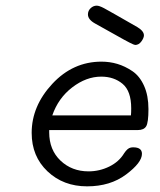

<svg xmlns="http://www.w3.org/2000/svg" viewBox="-20 -655 565 679"><path d="M92 -185Q92 -280 165 -358.5Q238 -437 339 -437Q368 -437 395 -429Q422 -421 448 -403.5Q474 -386 489.5 -351.5Q505 -317 505 -269Q505 -222 497 -208.5Q489 -195 467 -195H154V-187Q154 -125 194 -87Q234 -49 293 -49Q332 -49 366.5 -66Q401 -83 419 -113Q431 -131 442 -133Q446 -134 451 -134Q482 -134 482 -111Q482 -80 426 -38Q370 4 288 4Q204 4 148 -49Q92 -102 92 -185ZM165 -247H443Q444 -256 444 -272Q444 -333 413.5 -358.5Q383 -384 338 -384Q285 -384 235.5 -346Q186 -308 165 -247ZM291 -604Q291 -617 300.5 -626Q310 -635 322 -635Q331 -635 348 -626Q365 -617 466 -559Q489 -545 489 -530Q489 -521 480 -508.5Q471 -496 458 -496Q451 -496 393 -529Q349 -553 316 -572Q291 -586 291 -604Z"/></svg>

Font: CMU Typewriter Text
Style: LightOblique
Weight: 200
Italic angle: -9.46001°
Version: Version 0.7.0